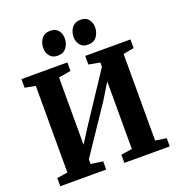

<svg xmlns="http://www.w3.org/2000/svg" viewBox="-167 -1114 1167 1252"><g transform="rotate(-20 416.0 -487.5)"><path d="M36.5 0V-57L110.5 -68V-669.5L37.5 -683V-743H356V-684L271.5 -669V-202.5L347 -320L558 -639V-669L480 -683V-743H794V-683L719.5 -669V-68.5L796 -57V0H481V-57L558 -68.5V-537.5L489.5 -425.5L271.5 -101V-68.5L355 -57V0ZM312.5 -805.5Q276.5 -805.5 258.2 -829Q240 -852.5 240 -883Q240 -921 260.5 -948Q281 -975 321 -975H322Q358 -975 376 -951.8Q394 -928.5 394 -897.5Q394 -860.5 373.8 -833Q353.5 -805.5 313.5 -805.5ZM522.5 -805.5Q487 -805.5 468.8 -829Q450.5 -852.5 450.5 -883Q450.5 -921 471 -948Q491.5 -975 531.5 -975H532.5Q568.5 -975 586.5 -951.8Q604.5 -928.5 604.5 -897.5Q604.5 -860.5 584.2 -833Q564 -805.5 523.5 -805.5Z"/></g></svg>

Font: Merriweather 36pt ExtraBold
Style: Regular
Weight: 800
Designer: Eben Sorkin
Foundry: Eben Sorkin
Version: Version 2.100